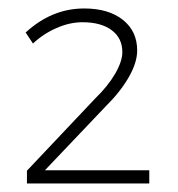

<svg xmlns="http://www.w3.org/2000/svg" viewBox="-20 -720 416 449"><path d="M40 -644Q101.1 -700.2 176.8 -700.2Q233.9 -700.2 267.3 -673.6Q300.8 -647 300.8 -602.1Q300.8 -573.7 281.2 -539.6Q261.7 -505.4 227.1 -471.2L85 -321.8H329.1V-291H43V-320.8L203.1 -490.2Q232.4 -518.6 249.3 -547.6Q266.1 -576.7 266.1 -598.1Q266.1 -630.9 241.2 -649.4Q216.3 -668 172.9 -668Q143.1 -668 112.3 -654.5Q81.5 -641.1 57.1 -618.2Z"/></svg>

Font: Montserrat Ultra Light
Style: Regular
Weight: 200
Designer: Julieta Ulanovsky
Foundry: Julieta Ulanovsky
Version: Version 3.001;PS 003.001;hotconv 1.0.70;makeotf.lib2.5.58329